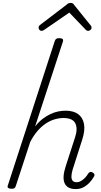

<svg xmlns="http://www.w3.org/2000/svg" viewBox="-20 -1276 692 1313"><path d="M497 17Q468 17 449 6.5Q430 -4 421.5 -24Q413 -44 415 -72.5Q417 -101 429 -138L494 -339Q513 -398 494.5 -433.5Q476 -469 414 -469Q385 -469 354 -460Q323 -451 293.5 -431.5Q264 -412 237 -381Q210 -350 187 -306L88 -4Q85 6 79 10.5Q73 15 58 15Q46 15 37.5 10Q29 5 33 -6L354 -994Q358 -1006 364.5 -1010.5Q371 -1015 385 -1015Q402 -1015 408 -1009Q414 -1003 410 -991L220 -411Q245 -443 272 -463.5Q299 -484 326 -496.5Q353 -509 379 -514Q405 -519 428 -519Q482 -519 514 -496Q546 -473 554.5 -428Q563 -383 541 -317L477 -117Q469 -90 468.5 -70.5Q468 -51 476.5 -40.5Q485 -30 503 -30Q520 -30 535 -39Q550 -48 562.5 -61.5Q575 -75 583 -89Q587 -95 594.5 -99Q602 -103 614 -96Q625 -90 626 -82Q627 -74 621 -66Q610 -46 592 -27Q574 -8 551 4.5Q528 17 497 17ZM264 -1065Q255 -1065 249.5 -1072Q244 -1079 244 -1087Q244 -1093 246 -1096.5Q248 -1100 252 -1104L433 -1242Q442 -1251 449 -1253.5Q456 -1256 464 -1256Q471 -1256 477 -1253Q483 -1250 488 -1241L601 -1101Q604 -1098 605 -1093.5Q606 -1089 606 -1086Q606 -1077 598 -1071Q590 -1065 583 -1065Q577 -1065 572 -1068Q567 -1071 563 -1076L454 -1190L287 -1075Q280 -1070 275 -1067.5Q270 -1065 264 -1065Z"/></svg>

Font: Playwrite RO ExtraLight
Style: Regular
Weight: 250
Version: Version 1.002